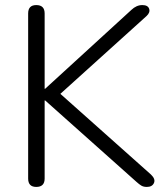

<svg xmlns="http://www.w3.org/2000/svg" viewBox="-20 -731 650 757"><path d="M123 6Q91 6 91 -27V-678Q91 -711 123 -711Q156 -711 156 -678V-381H158L498 -692Q518 -711 541 -711Q563 -711 568 -696.5Q573 -682 558 -668L218 -361L575 -43Q594 -25 587 -9.5Q580 6 559 6Q546 6 537.5 1Q529 -4 518 -14L158 -335H156V-27Q156 6 123 6Z"/></svg>

Font: Chiron GoRound TC L
Style: Regular
Weight: 300
Designer: Ryoko NISHIZUKA 西塚涼子 (kana, bopomofo & ideographs); Paul D. Hunt (Latin, Greek & Cyrillic); Sandoll Communications 산돌커뮤니
Foundry: Adobe
Version: Version 1.000;hotconv 1.1.1;makeotfexe 2.6.0